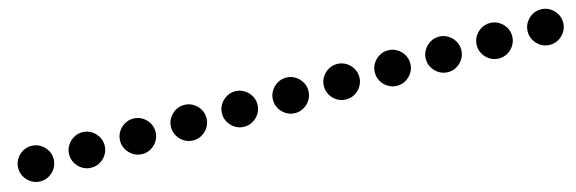

<svg xmlns="http://www.w3.org/2000/svg" viewBox="14 -1108 4371 1456"><g transform="rotate(-15 2200.0 -380.0)"><path d="M80 -380Q80 -342 99 -310.5Q118 -279 149.5 -260Q181 -241 219 -241Q257 -241 288.5 -260Q320 -279 339 -310.5Q358 -342 358 -380Q358 -418 339 -449.5Q320 -481 288.5 -500Q257 -519 219 -519Q181 -519 149.5 -500Q118 -481 99 -449.5Q80 -418 80 -380Z M480 -380Q480 -342 499 -310.5Q518 -279 549.5 -260Q581 -241 619 -241Q657 -241 688.5 -260Q720 -279 739 -310.5Q758 -342 758 -380Q758 -418 739 -449.5Q720 -481 688.5 -500Q657 -519 619 -519Q581 -519 549.5 -500Q518 -481 499 -449.5Q480 -418 480 -380Z M880 -380Q880 -342 899 -310.5Q918 -279 949.5 -260Q981 -241 1019 -241Q1057 -241 1088.5 -260Q1120 -279 1139 -310.5Q1158 -342 1158 -380Q1158 -418 1139 -449.5Q1120 -481 1088.5 -500Q1057 -519 1019 -519Q981 -519 949.5 -500Q918 -481 899 -449.5Q880 -418 880 -380Z M1280 -380Q1280 -342 1299 -310.5Q1318 -279 1349.5 -260Q1381 -241 1419 -241Q1457 -241 1488.5 -260Q1520 -279 1539 -310.5Q1558 -342 1558 -380Q1558 -418 1539 -449.5Q1520 -481 1488.5 -500Q1457 -519 1419 -519Q1381 -519 1349.5 -500Q1318 -481 1299 -449.5Q1280 -418 1280 -380Z M1680 -380Q1680 -342 1699 -310.5Q1718 -279 1749.5 -260Q1781 -241 1819 -241Q1857 -241 1888.5 -260Q1920 -279 1939 -310.5Q1958 -342 1958 -380Q1958 -418 1939 -449.5Q1920 -481 1888.5 -500Q1857 -519 1819 -519Q1781 -519 1749.5 -500Q1718 -481 1699 -449.5Q1680 -418 1680 -380Z M2080 -380Q2080 -342 2099 -310.5Q2118 -279 2149.5 -260Q2181 -241 2219 -241Q2257 -241 2288.5 -260Q2320 -279 2339 -310.5Q2358 -342 2358 -380Q2358 -418 2339 -449.5Q2320 -481 2288.5 -500Q2257 -519 2219 -519Q2181 -519 2149.5 -500Q2118 -481 2099 -449.5Q2080 -418 2080 -380Z M2480 -380Q2480 -342 2499 -310.5Q2518 -279 2549.5 -260Q2581 -241 2619 -241Q2657 -241 2688.5 -260Q2720 -279 2739 -310.5Q2758 -342 2758 -380Q2758 -418 2739 -449.5Q2720 -481 2688.5 -500Q2657 -519 2619 -519Q2581 -519 2549.5 -500Q2518 -481 2499 -449.5Q2480 -418 2480 -380Z M2880 -380Q2880 -342 2899 -310.5Q2918 -279 2949.5 -260Q2981 -241 3019 -241Q3057 -241 3088.5 -260Q3120 -279 3139 -310.5Q3158 -342 3158 -380Q3158 -418 3139 -449.5Q3120 -481 3088.5 -500Q3057 -519 3019 -519Q2981 -519 2949.5 -500Q2918 -481 2899 -449.5Q2880 -418 2880 -380Z M3280 -380Q3280 -342 3299 -310.5Q3318 -279 3349.5 -260Q3381 -241 3419 -241Q3457 -241 3488.5 -260Q3520 -279 3539 -310.5Q3558 -342 3558 -380Q3558 -418 3539 -449.5Q3520 -481 3488.5 -500Q3457 -519 3419 -519Q3381 -519 3349.5 -500Q3318 -481 3299 -449.5Q3280 -418 3280 -380Z M3680 -380Q3680 -342 3699 -310.5Q3718 -279 3749.5 -260Q3781 -241 3819 -241Q3857 -241 3888.5 -260Q3920 -279 3939 -310.5Q3958 -342 3958 -380Q3958 -418 3939 -449.5Q3920 -481 3888.5 -500Q3857 -519 3819 -519Q3781 -519 3749.5 -500Q3718 -481 3699 -449.5Q3680 -418 3680 -380Z M4080 -380Q4080 -342 4099 -310.5Q4118 -279 4149.5 -260Q4181 -241 4219 -241Q4257 -241 4288.5 -260Q4320 -279 4339 -310.5Q4358 -342 4358 -380Q4358 -418 4339 -449.5Q4320 -481 4288.5 -500Q4257 -519 4219 -519Q4181 -519 4149.5 -500Q4118 -481 4099 -449.5Q4080 -418 4080 -380Z"/></g></svg>

Font: text-security-disc
Style: Regular
Weight: 400
Monospace: yes
Foundry: Oskari Noppa
Version: Version 3.000;hotconv 1.0.118;makeotfexe 2.5.65603